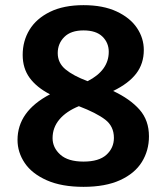

<svg xmlns="http://www.w3.org/2000/svg" viewBox="-20 -712 646 745"><path d="M558 -183Q558 -128 530.5 -83.5Q503 -39 446 -13Q389 13 304 13Q219 13 161.5 -12.5Q104 -38 76 -79.5Q48 -121 48 -169Q48 -280 174 -346Q122 -373 95 -410Q68 -447 68 -499Q68 -553 94.5 -596.5Q121 -640 174 -666Q227 -692 304 -692Q380 -692 432.5 -667.5Q485 -643 511.5 -603.5Q538 -564 538 -518Q538 -465 508.5 -426.5Q479 -388 419 -359Q485 -328 521.5 -286.5Q558 -245 558 -183ZM204 -506Q204 -468 234 -443Q264 -418 320 -397Q402 -439 402 -511Q402 -546 377.5 -570Q353 -594 304 -594Q255 -594 229.5 -568.5Q204 -543 204 -506ZM422 -177Q422 -222 388 -248Q354 -274 286 -300Q237 -280 210.5 -248.5Q184 -217 184 -176Q184 -139 214 -112Q244 -85 304 -85Q364 -85 393 -111.5Q422 -138 422 -177Z"/></svg>

Font: MartelSansBold
Style: Bold
Weight: 700
Designer: Dan Reynolds and Mathieu Réguer
Foundry: Dan Reynolds and Mathieu Réguer
Version: Version 1.002; ttfautohint (v1.1) -l 5 -r 5 -G 72 -x 0 -D la